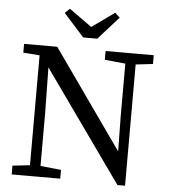

<svg xmlns="http://www.w3.org/2000/svg" viewBox="-58 -922 863 981"><g transform="rotate(5 373.0 -431.0)"><path d="M38 0V-45L146 -57H170L287 -45V0ZM127 0V-647H176L181 -328V0ZM461 -625V-670H708V-625L605 -613H583ZM581 7 171 -570H164L136 -618L43 -625V-670H213L582 -147L570 -142L567 -343V-670H620V7ZM261 -869 420 -755H334L493 -869L518 -846L413 -729H341L236 -846Z"/></g></svg>

Font: Source Serif 4 18pt
Style: Regular
Weight: 400
Designer: Frank Grießhammer
Foundry: Adobe Systems Incorporated
Version: Version 4.004;hotconv 1.0.116;makeotfexe 2.5.65601